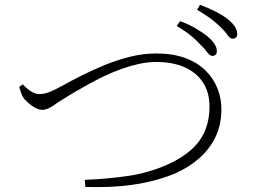

<svg xmlns="http://www.w3.org/2000/svg" viewBox="-20 -806 1040 790"><path d="M804 -623Q788 -641 764 -660.5Q740 -680 707 -699L721 -719Q759 -705 785.5 -689Q812 -673 831 -659Q871 -625 872 -599Q873 -588 868.5 -582.5Q864 -577 856 -576Q844 -575 833 -590.5Q822 -606 804 -623ZM887 -695Q868 -714 846 -730Q824 -746 791 -766L803 -786Q841 -772 869 -757.5Q897 -743 915 -729Q935 -713 945 -698.5Q955 -684 956 -669Q957 -659 952 -653Q947 -647 937 -647Q927 -646 916.5 -661.5Q906 -677 887 -695ZM74 -459Q92 -439 109.5 -429Q127 -419 141 -419Q152 -419 163 -421Q174 -423 192 -431Q210 -439 240 -455Q272 -473 315.5 -495Q359 -517 410 -538Q461 -559 515 -572.5Q569 -586 623 -586Q691 -586 741.5 -567.5Q792 -549 825 -516.5Q858 -484 874.5 -443Q891 -402 891 -357Q891 -293 867 -243Q843 -193 800.5 -155.5Q758 -118 702 -93Q672 -80 632.5 -68.5Q593 -57 546 -49Q499 -41 445 -38Q391 -35 331 -37L329 -66Q427 -70 509.5 -82.5Q592 -95 667 -128Q759 -169 800.5 -227Q842 -285 842 -367Q842 -426 815 -467Q788 -508 739 -529.5Q690 -551 623 -551Q588 -551 551.5 -543Q515 -535 479 -522Q443 -509 409.5 -493Q376 -477 346.5 -460.5Q317 -444 292 -430Q231 -394 203 -374Q175 -354 155 -354Q142 -354 127 -361.5Q112 -369 99.5 -380Q87 -391 79 -400Q72 -410 67.5 -422Q63 -434 59 -448Z"/></svg>

Font: Source Han Serif JP VF
Style: Regular
Weight: 250
Designer: Ryoko NISHIZUKA 西塚涼子 (kana & ideographs); Frank Grießhammer (Latin, Greek & Cyrillic); Wenlong ZHANG 张文龙 (bopomofo); San
Foundry: Adobe
Version: Version 2.001;hotconv 1.1.0;makeotfexe 2.6.0